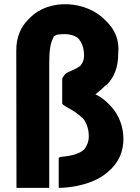

<svg xmlns="http://www.w3.org/2000/svg" viewBox="-20 -905 678 932"><path d="M502 -482C502 -483 501 -492 502 -492L503 -482ZM525 -91C556 -124 579 -168 579 -230C579 -289 559 -347 515 -393L508 -400C492 -416 479 -427 457 -440L443 -447L455 -457C467 -466 479 -477 490 -488L492 -490H493L500 -495C533 -530 554 -575 554 -648C560 -711 537 -761 499 -799L492 -806C401 -902 219 -915 125 -818L117 -810C82 -775 59 -727 59 -660L60 6L61 7H218L219 6V-594C219 -646 222 -696 241 -726V-730H245C247 -731 253 -736 260 -737C297 -742 337 -741 364 -715L365 -713V-712C378 -695 388 -670 388 -636C388 -617 383 -602 373 -590V-589L371 -587C346 -565 310 -559 296 -545L290 -537V-536C286 -532 282 -527 282 -519V-402L286 -397C305 -382 346 -366 378 -334H379L381 -333C398 -312 411 -283 411 -244C411 -217 402 -198 391 -183V-182C353 -144 278 -146 269 -142L265 -137V6L266 7C290 7 436 2 517 -83C518 -84 518 -83 519 -84C521 -87 523 -88 525 -91ZM500 -493 499 -492Z"/></svg>

Font: Hussar Woodtype
Style: SeBd
Weight: 900
Foundry: Cannot Into Space Fonts
Version: Version 1.07